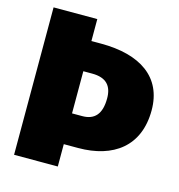

<svg xmlns="http://www.w3.org/2000/svg" viewBox="-111 -849 881 946"><g transform="rotate(15 330.0 -376.0)"><path d="M318 -640H269V-752H46V0H269V-114H342C521 -114 644 -203 644 -387C644 -556 519 -640 318 -640ZM321 -271H269V-486H314C388 -486 417 -449 417 -387C417 -306 383 -271 321 -271Z"/></g></svg>

Font: Glow Sans SC Normal Heavy
Style: Regular
Weight: 900
Designer: Ryoko NISHIZUKA (kana, bopomofo & ideographs); Paul D. Hunt (Latin, Greek & Cyrillic); Sandoll Communications, Soo-young
Version: Version 0.93